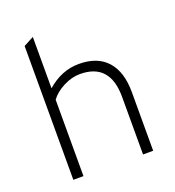

<svg xmlns="http://www.w3.org/2000/svg" viewBox="-120 -740 761 836"><g transform="rotate(-20 260.5 -322.5)"><path d="M78 -620 125 -645V-407Q192 -466 273 -466Q359 -466 404 -415Q448 -365 448 -272V0H401V-267Q401 -423 262 -423Q224 -423 185 -403Q146 -383 125 -354V0H78Z"/></g></svg>

Font: Tajawal Light
Style: Regular
Weight: 300
Designer: Boutros Fonts
Foundry: Created by Boutros International 2017
Version: Version 1.700